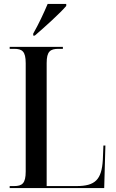

<svg xmlns="http://www.w3.org/2000/svg" viewBox="-20 -951 585 971"><path d="M148 -781V-771H156C205 -813 286 -886 315 -921V-931H221C202 -886 175 -828 148 -781ZM29 0H507L513 -215H503L500 -142C494 -43 462 -10 367 -10H216V-632C216 -691 234 -704 276 -704H298V-714H29V-704H51C92 -704 110 -692 110 -631V-84C110 -23 92 -10 51 -10H29Z"/></svg>

Font: Noto Serif Display Condensed Medium
Style: Regular
Weight: 500
Width: 3
Designer: Monotype Design Team
Foundry: Monotype Imaging Inc.
Version: Version 2.009